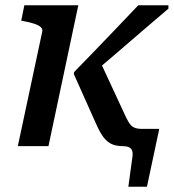

<svg xmlns="http://www.w3.org/2000/svg" viewBox="-20 -558 663 733"><path d="M450 0Q463 0 472 4Q481 8 484.5 17.5Q488 27 485 45L470 155H541L588 -66H521Q503 -66 491.5 -71.5Q480 -77 471.5 -91Q463 -105 452 -130L361 -326L312 -259Q364 -303 416 -347.5Q468 -392 520.5 -437.5Q573 -483 623 -525V-538H508Q469 -497 428 -454Q387 -411 345.5 -368Q304 -325 263 -283L262 -275L342 -96Q356 -63 369.5 -42Q383 -21 401.5 -10.5Q420 0 450 0ZM48 0H165L279 -538H73L61 -479L72 -477Q94 -473 110.5 -467.5Q127 -462 135.5 -454.5Q144 -447 141 -436Z"/></svg>

Font: Roboto Serif Medium
Style: Italic
Weight: 500
Italic angle: -10°
Designer: Greg Gazdowicz
Foundry: Commercial Type
Version: Version 1.008